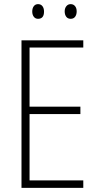

<svg xmlns="http://www.w3.org/2000/svg" viewBox="-20 -909 475 929"><path d="M383 0H84V-714H383V-679H123V-393H369V-357H123V-36H383ZM136 -853Q136 -869 143.5 -879Q151 -889 164 -889Q178 -889 185.5 -879Q193 -869 193 -853Q193 -818 164 -818Q151 -818 143.5 -828Q136 -838 136 -853ZM293 -854Q293 -869 301 -879Q309 -889 322 -889Q335 -889 343 -879.5Q351 -870 351 -854Q351 -838 343.5 -828Q336 -818 322 -818Q308 -818 300.5 -828Q293 -838 293 -854Z"/></svg>

Font: Noto Sans Lao Looped Condensed ExtraLight
Style: Regular
Weight: 200
Width: 3
Designer: Mark Frömberg, Ben Mitchell
Foundry: The Fontpad Ltd
Version: Version 1.002; ttfautohint (v1.8.4.7-5d5b)